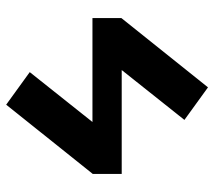

<svg xmlns="http://www.w3.org/2000/svg" viewBox="-56 -574 700 628"><g transform="rotate(-90 294.0 -260.0)"><path d="M548.8 -307.6V-212.9L322.3 70.3L215.8 -6.8L378.9 -211.9H39.1V-306.6L265.6 -589.8L372.1 -512.7L209 -307.6Z"/></g></svg>

Font: Mgen+ 1c bold
Style: Bold
Weight: 700
Designer: [Source Han Sans]
Ryoko NISHIZUKA  (kana & ideographs); Paul D. Hunt (Latin, Greek & Cyrillic); Wenlong ZHANG  (bopomofo
Version: Version 1.059.20150602